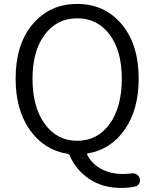

<svg xmlns="http://www.w3.org/2000/svg" viewBox="-20 -763 776 966"><path d="M143.6 -367.2Q143.6 -224.6 205.1 -139.6Q266.6 -54.7 368.2 -54.7Q470.7 -54.7 531.7 -139.6Q592.8 -224.6 592.8 -367.2Q592.8 -506.8 531.7 -588.9Q470.7 -670.9 368.2 -670.9Q266.6 -670.9 205.1 -588.9Q143.6 -506.8 143.6 -367.2ZM642.6 109.4Q656.2 107.4 668 114.7Q679.7 122.1 682.6 134.8Q684.6 139.6 684.6 143.6Q684.6 153.3 679.7 161.1Q671.9 173.8 658.2 175.8Q626 182.6 589.8 182.6Q497.1 182.6 429.7 137.7Q362.3 92.8 330.1 18.6Q327.1 11.7 319.3 10.7Q202.1 -7.8 130.4 -108.9Q58.6 -210 58.6 -367.2Q58.6 -540 144.5 -641.6Q230.5 -743.2 368.2 -743.2Q505.9 -743.2 591.8 -641.6Q677.7 -540 677.7 -367.2Q677.7 -212.9 608.4 -112.3Q539.1 -11.7 422.9 8.8Q416 10.7 418.9 16.6Q444.3 63.5 491.2 87.9Q538.1 112.3 598.6 112.3Q621.1 112.3 642.6 109.4Z"/></svg>

Font: Gen Jyuu Gothic P Normal
Style: Regular
Weight: 300
Designer: [Source Han Sans]
Ryoko NISHIZUKA  (kana & ideographs); Paul D. Hunt (Latin, Greek & Cyrillic); Wenlong ZHANG  (bopomofo
Version: Version 1.002.20150607